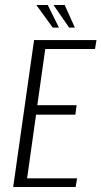

<svg xmlns="http://www.w3.org/2000/svg" viewBox="-20 -752 408 772"><path d="M33 0 117 -591H368L362 -555H162L130 -329H288L283 -291H125L89 -35H290L284 0ZM281 -641H258L195 -732H240ZM217 -641H192L126 -732H172Z"/></svg>

Font: Alumni Sans Thin Light
Style: Italic
Weight: 300
Italic angle: -8°
Version: Version 1.016